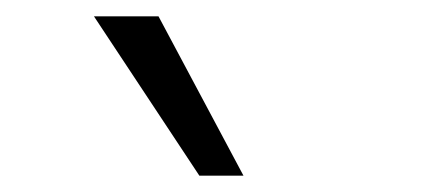

<svg xmlns="http://www.w3.org/2000/svg" viewBox="-20 -773 540 235"><path d="M224 -558 95 -753H174L278 -558Z"/></svg>

Font: Nunito Sans 8pt Light
Style: Regular
Weight: 300
Version: Version 3.101;gftools[0.9.27]